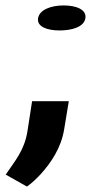

<svg xmlns="http://www.w3.org/2000/svg" viewBox="-20 -536 334 706"><path d="M1 106 79 150C98 137 114 121 130 104C167 63 205 8 216 -61L233 -164H98L81 -54C70 17 34 57 1 106ZM120 -469C115 -438 153 -424 199 -424C245 -424 289 -437 294 -469C299 -501 260 -516 214 -516C167 -516 125 -500 120 -469Z"/></svg>

Font: Aerodynamic
Style: BdObl
Weight: 500
Designer: Google
Version: Version 2.000980; 2014